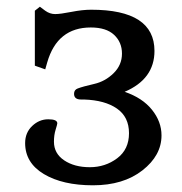

<svg xmlns="http://www.w3.org/2000/svg" viewBox="-20 -539 542 573"><path d="M231 -242H222Q201 -242 201 -259Q201 -271 212 -275Q228 -281 261 -288.5Q294 -296 319 -320.5Q344 -345 344 -379Q344 -413 320.5 -435Q297 -457 251 -457Q151 -457 121 -353L115 -332L84 -343V-507L99 -519L115 -507Q129 -497 144.5 -497Q160 -497 193 -503.5Q226 -510 252 -510Q441 -510 441 -387Q441 -303 352 -265Q405 -247 433.5 -211.5Q462 -176 462 -135Q462 -75 405 -30.5Q348 14 257.5 14Q167 14 111 -19.5Q55 -53 55 -112Q55 -143 76 -163Q97 -183 124 -183Q151 -183 151 -171Q151 -168 146 -152Q141 -136 141 -116Q141 -81 171.5 -60.5Q202 -40 248 -40Q294 -40 329.5 -66.5Q365 -93 365 -141.5Q365 -190 329 -215Q293 -240 231 -242Z"/></svg>

Font: Gabriela
Style: Regular
Weight: 400
Designer: Eduardo Rodriguez Tunni
Foundry: Eduardo Rodriguez Tunni
Version: Version 1.003